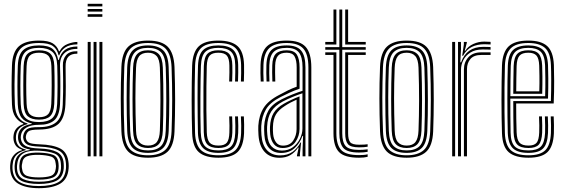

<svg xmlns="http://www.w3.org/2000/svg" viewBox="-20 -820 2965 1007"><path d="M184 167Q114.8 167 75.2 143.1Q35.8 119.2 33.2 64Q32.8 56.2 33.2 49.6Q33.8 43 34.5 36.8Q36.8 10.8 53.9 -7.8Q71 -26.2 95 -32.2V-35.2Q71.2 -43.5 61.9 -57.6Q52.5 -71.8 50.8 -89.5Q49.8 -97.5 50.8 -107.2Q54.5 -152.5 102 -169V-172.8Q77.8 -182 61.1 -206.1Q44.5 -230.2 42.8 -271.8Q40.8 -322.5 40.8 -369Q40.8 -415.5 42.8 -476.8Q45.5 -547.2 79.1 -577.2Q112.8 -607.2 184.5 -607.2Q233.2 -607.2 256.5 -592.8Q279.8 -578.2 289.2 -551.2H292.5Q306 -578.5 335.4 -589.5Q364.8 -600.5 385.8 -600V-587.2Q344.8 -587 321.5 -570.6Q298.2 -554.2 290.8 -529.8H287.5Q280.2 -561.8 258 -578.1Q235.8 -594.5 184.5 -594.5Q118.5 -594.5 89.6 -566.5Q60.8 -538.5 58.2 -476.8Q56.5 -423.8 56.1 -378.6Q55.8 -333.5 58 -271.8Q60 -227 77.8 -203.4Q95.5 -179.8 124.2 -172.8V-169Q94.5 -161.2 80.2 -145.6Q66 -130 63.8 -107.5Q63 -98 63.8 -89.2Q65.5 -71 76 -57Q86.5 -43 115 -35.8V-32.5Q85.8 -25.5 67.9 -8.5Q50 8.5 47.2 37Q46.2 44 45.6 49.8Q45 55.5 45.5 64Q48.5 115.8 84 135.8Q119.5 155.8 184 155.8Q249.8 155.8 285.4 135.8Q321 115.8 326 64Q327 51.8 325.8 36.5Q321.8 -13.8 286.8 -31.2Q251.8 -48.8 186.8 -51Q139.5 -52.8 123.2 -62.2Q107 -71.8 103.2 -88.8Q100.2 -99.2 101.8 -107.5Q106 -132 122.2 -142.9Q138.5 -153.8 184.5 -153.2Q243.8 -152.8 274.8 -178.8Q305.8 -204.8 309 -270.5Q310.5 -307.2 311 -338.4Q311.5 -369.5 311.1 -402.1Q310.8 -434.8 309.8 -476.2Q308.8 -509.8 327.2 -531.1Q345.8 -552.5 385.8 -551.2V-538.5Q353.2 -538.8 338.2 -522.2Q323.2 -505.8 324 -469Q325 -414 325.1 -368.5Q325.2 -323 323 -271.2Q319.5 -200.8 287.4 -170.8Q255.2 -140.8 184.5 -140.5Q140.5 -140.2 129.4 -131.2Q118.2 -122.2 115.8 -104.8Q114.8 -98.8 116.2 -93.5Q119.5 -78 132.8 -71.4Q146 -64.8 186.8 -63.2Q259.2 -60.8 297.2 -40.4Q335.2 -20 339.8 36.8Q340.5 45.5 340.4 50.6Q340.2 55.8 339.8 64Q335.5 119 296.2 143Q257 167 184 167ZM184 144.8Q123.8 144.8 91.6 128.1Q59.5 111.5 56.8 64.2Q55.8 51 58 36.8Q63.8 -22.8 136.5 -33V-36.2Q104.5 -41.5 91.5 -55.1Q78.5 -68.8 75.2 -89.2Q74 -97.5 74.8 -107.5Q76.5 -131 92.9 -147.4Q109.2 -163.8 146.2 -169.8V-173Q110.8 -180 93 -203Q75.2 -226 73.2 -273Q71.5 -318 71.4 -366.9Q71.2 -415.8 73.5 -475.8Q75.8 -535 102.9 -558.4Q130 -581.8 184.5 -581.8Q233 -581.8 255.4 -563.9Q277.8 -546 285.2 -505.2H288.2Q298 -541 320.9 -558.4Q343.8 -575.8 385.8 -576.2V-563.5Q341 -564 316.9 -540Q292.8 -516 294.8 -472Q296.8 -417 296.6 -367.4Q296.5 -317.8 294.8 -273.5Q291.5 -211.2 263.5 -188.1Q235.5 -165 184.5 -165.5Q143.2 -165.8 118.4 -150.8Q93.5 -135.8 89.8 -110.2Q88 -99.2 89.8 -89.8Q93.8 -66.2 114.6 -54.6Q135.5 -43 186.8 -41.2Q245.2 -39.5 278.1 -23Q311 -6.5 314 36.8Q315.2 51.2 314.2 64.2Q310 110.2 276.8 127.5Q243.5 144.8 184 144.8ZM184.5 -179.8Q231.5 -179.8 254.4 -200.6Q277.2 -221.5 279.8 -274.2Q281.5 -315 281.8 -366.5Q282 -418 280.2 -475.2Q278.2 -528 254.2 -548.5Q230.2 -569 184.5 -569Q136 -569 113.5 -547.9Q91 -526.8 88.8 -474.8Q86.8 -420.2 86.8 -370Q86.8 -319.8 88.8 -273.8Q91 -223 113.6 -201.4Q136.2 -179.8 184.5 -179.8ZM184.5 -192.5Q145.8 -192.5 125.9 -209.9Q106 -227.2 104 -274.2Q102.2 -320.5 102.2 -373Q102.2 -425.5 104 -474Q106 -520.8 125.4 -538.5Q144.8 -556.2 184.5 -556.2Q225.5 -556.2 244.2 -538.2Q263 -520.2 264.8 -474.8Q266.5 -421 266.4 -370Q266.2 -319 264.5 -274.8Q262 -228.5 242.9 -210.5Q223.8 -192.5 184.5 -192.5ZM184.5 -205.2Q217 -205.2 232 -220.6Q247 -236 249 -276Q251 -320 251.1 -371.9Q251.2 -423.8 249.5 -474Q247.8 -513.5 232.6 -528.5Q217.5 -543.5 184.5 -543.5Q151.8 -543.5 136.5 -528.4Q121.2 -513.2 119.5 -473.2Q117.5 -424.8 117.5 -373.6Q117.5 -322.5 119.5 -275.2Q121.2 -234.8 137 -220Q152.8 -205.2 184.5 -205.2ZM184 133.2Q242.2 133.2 269.5 117.8Q296.8 102.2 299.8 64Q300.8 52 299.2 36.8Q296 -2.5 266.9 -14.5Q237.8 -26.5 186.8 -29.5Q133 -32.8 104.8 -17.2Q76.5 -1.8 70.8 36.8Q68.2 50.5 69.2 64.5Q72.2 105.8 102.1 119.5Q132 133.2 184 133.2ZM184 122.2Q136.2 122.2 110.4 110.9Q84.5 99.5 82 64.2Q80.5 50 82.8 36.2Q86.8 1 113.5 -10.1Q140.2 -21.2 187.5 -19.5Q231.8 -18 257.6 -8.2Q283.5 1.5 286.8 36.8Q288.5 50.5 287 64.2Q283.8 100 257.5 111.1Q231.2 122.2 184 122.2ZM184 110.5Q222.2 110.5 245.8 102.8Q269.2 95 272.5 64.5Q275.2 51.8 272 36.8Q269.5 7.8 246.4 0.8Q223.2 -6.2 186.8 -7.8Q145 -9.2 121.9 -0.2Q98.8 8.8 96.5 36.5Q92.5 50.5 95.5 64.5Q98.5 94.2 121.4 102.4Q144.2 110.5 184 110.5Z M439.8 -786.5V-800H516.8V-786.5ZM439.8 -759.2V-772.8H516.8V-759.2ZM439.8 -732V-745.5H516.8V-732ZM501.5 0V-600H517V0ZM440 0V-600H455.5V0ZM470.8 0V-600H486.2V0Z M756.2 7.2Q684.5 7.2 652.1 -25.2Q619.8 -57.8 616.8 -131.2Q613.5 -221.8 613.4 -302.8Q613.2 -383.8 616.8 -469.8Q620 -545.2 653.6 -576.2Q687.2 -607.2 756.2 -607.2Q828.2 -607.2 860.1 -574.5Q892 -541.8 895.2 -468.8Q898.5 -377.8 898.5 -296.8Q898.5 -215.8 895.2 -130.5Q892 -54.8 858.4 -23.8Q824.8 7.2 756.2 7.2ZM756.2 -5.5Q816 -5.5 846.4 -33.2Q876.8 -61 879.8 -130.8Q883 -215.8 883.1 -295.2Q883.2 -374.8 879.8 -468Q877.2 -533.2 849.4 -563.9Q821.5 -594.5 756.2 -594.5Q693.2 -594.5 664 -565.1Q634.8 -535.8 632 -467Q629 -390.8 628.8 -308.1Q628.5 -225.5 632.2 -130.8Q635 -60.2 666 -32.9Q697 -5.5 756.2 -5.5ZM756.2 -18.2Q701.2 -18.2 675.5 -44.6Q649.8 -71 647.2 -133.8Q644.5 -211.5 644.2 -297.1Q644 -382.8 647.2 -466.5Q650 -529.2 675.8 -555.5Q701.5 -581.8 756.2 -581.8Q808.2 -581.8 835.1 -556.8Q862 -531.8 864.5 -468.8Q867.5 -380.8 867.8 -299.1Q868 -217.5 864.8 -133.8Q862 -70.5 836.1 -44.4Q810.2 -18.2 756.2 -18.2ZM756.2 -31Q802.2 -31 824.6 -54.1Q847 -77.2 849.2 -134.2Q852 -205.8 852.2 -290Q852.5 -374.2 849.2 -465.8Q847 -523.2 824.2 -546.1Q801.5 -569 756.2 -569Q710 -569 687.5 -545.8Q665 -522.5 662.8 -466Q660 -393.8 659.6 -309.8Q659.2 -225.8 662.8 -133.8Q665 -76 688.2 -53.5Q711.5 -31 756.2 -31ZM756.2 -43.8Q719.2 -43.8 699.6 -63.5Q680 -83.2 678 -134.5Q672 -300 678 -465Q680 -514.2 698.5 -535.2Q717 -556.2 756.2 -556.2Q793 -556.2 812.5 -536.5Q832 -516.8 834 -465.5Q837 -381.5 837 -297.8Q837 -214 834 -134.8Q832 -85 813.2 -64.4Q794.5 -43.8 756.2 -43.8ZM756.2 -56.5Q788 -56.5 802.5 -75.1Q817 -93.8 818.5 -135.5Q821.2 -210.2 821.5 -291.4Q821.8 -372.5 818.5 -465Q817 -508.5 801.5 -526Q786 -543.5 756.2 -543.5Q724 -543.5 709.5 -524.8Q695 -506 693.5 -464.2Q690.2 -382.2 690.2 -304.1Q690.2 -226 693.5 -134.8Q695 -91 710.8 -73.8Q726.5 -56.5 756.2 -56.5Z M1125.5 7.2Q1056.8 7.2 1023.5 -21.4Q990.2 -50 987.8 -121.2Q986.5 -155.8 985.9 -201.2Q985.2 -246.8 985.2 -296.1Q985.2 -345.5 985.9 -392.5Q986.5 -439.5 987.8 -477.2Q990.8 -546.8 1022.5 -577Q1054.2 -607.2 1124.8 -607.2Q1193.2 -607.2 1225.6 -578.4Q1258 -549.5 1260 -480Q1260.2 -462 1260.1 -438.1Q1260 -414.2 1259 -392.2H1243.5Q1244.5 -412.5 1244.8 -436Q1245 -459.5 1244.5 -479.5Q1242.8 -541.2 1215.1 -567.9Q1187.5 -594.5 1124.8 -594.5Q1061 -594.5 1033.4 -566.8Q1005.8 -539 1003.2 -476.5Q1001.5 -425.2 1001 -360.6Q1000.5 -296 1001 -232.8Q1001.5 -169.5 1003 -122.5Q1005.2 -59.2 1034.4 -32.4Q1063.5 -5.5 1125.5 -5.5Q1187.2 -5.5 1214.6 -32.2Q1242 -59 1244.5 -121.8Q1245.2 -140.8 1245.1 -160.9Q1245 -181 1243.5 -209.5H1259Q1260 -186.5 1260.4 -166Q1260.8 -145.5 1260 -121.2Q1257 -52.5 1226.2 -22.6Q1195.5 7.2 1125.5 7.2ZM1125.5 -18.2Q1070.8 -18.2 1045.5 -43Q1020.2 -67.8 1018.2 -123Q1017.2 -160 1016.8 -206.5Q1016.2 -253 1016.1 -302Q1016 -351 1016.6 -396.1Q1017.2 -441.2 1018.5 -475.5Q1020.8 -535.5 1046.5 -558.6Q1072.2 -581.8 1124.8 -581.8Q1178.8 -581.8 1203.2 -558.5Q1227.8 -535.2 1229.2 -478.8Q1229.5 -461.2 1229.4 -438.9Q1229.2 -416.5 1228.2 -392.2H1212.8Q1214 -417.5 1214 -440.1Q1214 -462.8 1213.8 -478.5Q1212.8 -529.5 1191.4 -549.2Q1170 -569 1124.8 -569Q1080 -569 1057.9 -548.9Q1035.8 -528.8 1033.8 -474.5Q1032.8 -447 1032.1 -404.5Q1031.5 -362 1031.1 -312.8Q1030.8 -263.5 1031.1 -214.9Q1031.5 -166.2 1032.8 -126.2Q1034.8 -72.8 1056.6 -51.9Q1078.5 -31 1125.5 -31Q1170.8 -31 1191.2 -51.2Q1211.8 -71.5 1213.8 -122.5Q1214.5 -140.2 1214.4 -160.2Q1214.2 -180.2 1212.8 -209.5H1228.2Q1229.8 -178.8 1229.8 -159.6Q1229.8 -140.5 1229.2 -122.2Q1226.5 -65.8 1203.1 -42Q1179.8 -18.2 1125.5 -18.2ZM1125.5 -43.8Q1086 -43.8 1068.1 -61.8Q1050.2 -79.8 1048.8 -126.8Q1047.5 -173.8 1047 -236.1Q1046.5 -298.5 1047.1 -361.5Q1047.8 -424.5 1049 -473.8Q1050.8 -521 1068.8 -538.6Q1086.8 -556.2 1124.8 -556.2Q1163.8 -556.2 1180.8 -538.6Q1197.8 -521 1198.5 -477.2Q1198.8 -460.8 1198.8 -439.8Q1198.8 -418.8 1197.5 -392.2H1182Q1183.2 -419 1183.2 -440.1Q1183.2 -461.2 1183 -476.8Q1182.5 -513 1169.9 -528.2Q1157.2 -543.5 1124.8 -543.5Q1093 -543.5 1079.4 -528.2Q1065.8 -513 1064.5 -473Q1063.2 -428.8 1062.6 -368.2Q1062 -307.8 1062.4 -244.1Q1062.8 -180.5 1064.5 -126.5Q1065.8 -88 1079.1 -72.2Q1092.5 -56.5 1125.5 -56.5Q1157.5 -56.5 1169.8 -71.9Q1182 -87.2 1183 -124.5Q1183.5 -143 1183.5 -161.2Q1183.5 -179.5 1182 -209.5H1197.5Q1198.8 -181 1198.9 -160.5Q1199 -140 1198.5 -124Q1196.8 -79.8 1180.5 -61.8Q1164.2 -43.8 1125.5 -43.8Z M1597.5 0V-466Q1597.5 -534.8 1571.1 -564.6Q1544.8 -594.5 1483.8 -594.5Q1420.8 -594.5 1392.4 -567.8Q1364 -541 1361.8 -479.5Q1361 -459.5 1361.2 -436.8Q1361.5 -414 1362.8 -392.2H1347.5Q1346.2 -415 1346 -436.9Q1345.8 -458.8 1346.5 -480Q1348.8 -548.2 1380.8 -577.8Q1412.8 -607.2 1483.8 -607.2Q1553 -607.2 1582.9 -574.4Q1612.8 -541.5 1612.8 -466V0ZM1567 0V-37.2L1569.5 -107H1566.2Q1553 -68.8 1525.2 -43.2Q1497.5 -17.8 1453.8 -17.8Q1415.5 -17.8 1392.5 -42Q1369.5 -66.2 1366.5 -112.8Q1365.8 -126 1365.4 -136.8Q1365 -147.5 1365.5 -157.8Q1368.2 -205.2 1387.8 -239.8Q1407.2 -274.2 1457.8 -299.5Q1485.2 -313.2 1515 -325.1Q1544.8 -337 1566.8 -343.8V-466Q1566.8 -521 1547.6 -545Q1528.5 -569 1483.8 -569Q1436.8 -569 1415.5 -547.9Q1394.2 -526.8 1392.5 -478.2Q1391.8 -458.8 1392 -436.1Q1392.2 -413.5 1393.2 -392.2H1378Q1377 -414.2 1376.8 -437.1Q1376.5 -460 1377.2 -478.8Q1379 -534 1403.9 -557.9Q1428.8 -581.8 1483.8 -581.8Q1536.5 -581.8 1559.2 -554.9Q1582 -528 1582 -466V0ZM1445.5 7.5Q1396 7.5 1367.9 -23.4Q1339.8 -54.2 1335.8 -110.5Q1333.8 -139.2 1334.8 -160.5Q1338 -214.5 1362.4 -253.6Q1386.8 -292.8 1446.5 -323.2Q1472.2 -337 1491.9 -346.8Q1511.5 -356.5 1536 -365.2V-466Q1536 -503.5 1525.2 -523.5Q1514.5 -543.5 1483.8 -543.5Q1451.5 -543.5 1437.9 -527.4Q1424.2 -511.2 1423.2 -476.8Q1422.8 -462 1422.8 -440.8Q1422.8 -419.5 1423.8 -392.2H1408.5Q1407.5 -421.2 1407.4 -441.4Q1407.2 -461.5 1408 -478Q1409.2 -520.5 1427.2 -538.4Q1445.2 -556.2 1483.8 -556.2Q1522.5 -556.2 1536.9 -533.5Q1551.2 -510.8 1551.2 -466V-354.8Q1523.2 -345.2 1499 -334.1Q1474.8 -323 1451.8 -311.2Q1396.8 -283.2 1375 -246.5Q1353.2 -209.8 1350.2 -159.2Q1349.8 -147.5 1350 -136.2Q1350.2 -125 1351.2 -111.8Q1354.8 -60 1380.2 -32.5Q1405.8 -5 1449.8 -5Q1488.2 -5 1514.8 -24Q1541.2 -43 1555.8 -72.5H1559.2L1553 -13.2V0H1537.5V-4.5L1546.5 -46H1543.8Q1526.5 -20.5 1502.8 -6.5Q1479 7.5 1445.5 7.5ZM1458.8 -30.2Q1492.2 -30.2 1516.2 -48Q1540.2 -65.8 1553.2 -92.4Q1566.2 -119 1566.2 -145.5V-330.8Q1543.2 -323.5 1515.8 -312.1Q1488.2 -300.8 1463.5 -287.8Q1422.2 -265.8 1402.6 -235.2Q1383 -204.8 1380.8 -155Q1380 -144 1380.6 -134.2Q1381.2 -124.5 1382 -114.2Q1384.5 -72.5 1404.9 -51.4Q1425.2 -30.2 1458.8 -30.2ZM1462 -43.8Q1432.8 -43.8 1416.6 -63.8Q1400.5 -83.8 1397.2 -115.2Q1395.2 -137.5 1396 -154Q1398.2 -199.2 1415.1 -227.2Q1432 -255.2 1468.8 -276Q1486 -286 1508 -296.2Q1530 -306.5 1551 -314.5V-144Q1551 -106.2 1529.2 -75Q1507.5 -43.8 1462 -43.8ZM1464 -56.2Q1500.8 -56.2 1518.1 -83.1Q1535.5 -110 1535.5 -143V-297.2Q1518.8 -290 1503.6 -281.9Q1488.5 -273.8 1474 -264.2Q1441.8 -244 1427.1 -219.6Q1412.5 -195.2 1411.5 -154Q1410.8 -135.5 1412.5 -116.8Q1414.8 -91.2 1427.5 -73.8Q1440.2 -56.2 1464 -56.2Z M1863 -20Q1800.8 -20 1780.2 -44.6Q1759.8 -69.2 1759.8 -121.2V-559.2H1686V-572.8H1759.8V-770H1775V-572.8H1898.2V-559.2H1775V-121.2Q1775 -74.5 1792.8 -54.1Q1810.5 -33.8 1863 -33.8Q1885.2 -33.8 1908.2 -36.8V-23.8Q1889.5 -20 1863 -20ZM1686 -586.5V-600H1729V-770H1744.2V-586.5ZM1790.5 -586.5V-770H1805.8V-600H1898.2V-586.5ZM1863 7.2Q1787.2 7.2 1758.1 -22.6Q1729 -52.5 1729 -121.2V-532H1686V-545.5H1744.2V-121.2Q1744.2 -61.2 1768.9 -33.9Q1793.5 -6.5 1863 -6.5Q1875 -6.5 1886.8 -7.4Q1898.5 -8.2 1908.2 -10.8V2.5Q1890.2 7.2 1863 7.2ZM1863 -47.2Q1819 -47.2 1804.8 -64.1Q1790.5 -81 1790.5 -121.2V-545.5H1898.2V-532H1805.8V-121.2Q1805.8 -87.8 1816.5 -74.4Q1827.2 -61 1863 -61Q1894 -61 1908.2 -63.5V-50.5Q1889.8 -47.2 1863 -47.2Z M2112.8 7.2Q2041 7.2 2008.6 -25.2Q1976.2 -57.8 1973.2 -131.2Q1970 -221.8 1969.9 -302.8Q1969.8 -383.8 1973.2 -469.8Q1976.5 -545.2 2010.1 -576.2Q2043.8 -607.2 2112.8 -607.2Q2184.8 -607.2 2216.6 -574.5Q2248.5 -541.8 2251.8 -468.8Q2255 -377.8 2255 -296.8Q2255 -215.8 2251.8 -130.5Q2248.5 -54.8 2214.9 -23.8Q2181.2 7.2 2112.8 7.2ZM2112.8 -5.5Q2172.5 -5.5 2202.9 -33.2Q2233.2 -61 2236.2 -130.8Q2239.5 -215.8 2239.6 -295.2Q2239.8 -374.8 2236.2 -468Q2233.8 -533.2 2205.9 -563.9Q2178 -594.5 2112.8 -594.5Q2049.8 -594.5 2020.5 -565.1Q1991.2 -535.8 1988.5 -467Q1985.5 -390.8 1985.2 -308.1Q1985 -225.5 1988.8 -130.8Q1991.5 -60.2 2022.5 -32.9Q2053.5 -5.5 2112.8 -5.5ZM2112.8 -18.2Q2057.8 -18.2 2032 -44.6Q2006.2 -71 2003.8 -133.8Q2001 -211.5 2000.8 -297.1Q2000.5 -382.8 2003.8 -466.5Q2006.5 -529.2 2032.2 -555.5Q2058 -581.8 2112.8 -581.8Q2164.8 -581.8 2191.6 -556.8Q2218.5 -531.8 2221 -468.8Q2224 -380.8 2224.2 -299.1Q2224.5 -217.5 2221.2 -133.8Q2218.5 -70.5 2192.6 -44.4Q2166.8 -18.2 2112.8 -18.2ZM2112.8 -31Q2158.8 -31 2181.1 -54.1Q2203.5 -77.2 2205.8 -134.2Q2208.5 -205.8 2208.8 -290Q2209 -374.2 2205.8 -465.8Q2203.5 -523.2 2180.8 -546.1Q2158 -569 2112.8 -569Q2066.5 -569 2044 -545.8Q2021.5 -522.5 2019.2 -466Q2016.5 -393.8 2016.1 -309.8Q2015.8 -225.8 2019.2 -133.8Q2021.5 -76 2044.8 -53.5Q2068 -31 2112.8 -31ZM2112.8 -43.8Q2075.8 -43.8 2056.1 -63.5Q2036.5 -83.2 2034.5 -134.5Q2028.5 -300 2034.5 -465Q2036.5 -514.2 2055 -535.2Q2073.5 -556.2 2112.8 -556.2Q2149.5 -556.2 2169 -536.5Q2188.5 -516.8 2190.5 -465.5Q2193.5 -381.5 2193.5 -297.8Q2193.5 -214 2190.5 -134.8Q2188.5 -85 2169.8 -64.4Q2151 -43.8 2112.8 -43.8ZM2112.8 -56.5Q2144.5 -56.5 2159 -75.1Q2173.5 -93.8 2175 -135.5Q2177.8 -210.2 2178 -291.4Q2178.2 -372.5 2175 -465Q2173.5 -508.5 2158 -526Q2142.5 -543.5 2112.8 -543.5Q2080.5 -543.5 2066 -524.8Q2051.5 -506 2050 -464.2Q2046.8 -382.2 2046.8 -304.1Q2046.8 -226 2050 -134.8Q2051.5 -91 2067.2 -73.8Q2083 -56.5 2112.8 -56.5Z M2404.2 -527.8 2412.8 -587V-600H2428.2L2428.5 -595.8L2417.5 -554H2420.5Q2435 -577 2462.5 -589.4Q2490 -601.8 2519.8 -601.8Q2532.5 -601.8 2553 -600.5V-586.8Q2536.8 -588 2520.8 -588Q2483 -588 2454.4 -573.9Q2425.8 -559.8 2408.8 -527.8ZM2382.2 0V-600H2397.5L2397.8 -563L2394.2 -493.2H2398.2Q2427.2 -574.2 2513.5 -574.2Q2524.2 -574.2 2535.4 -573.9Q2546.5 -573.5 2553 -573.2V-559.5Q2545.8 -560 2534 -560.2Q2522.2 -560.5 2511 -560.5Q2472.5 -560.5 2447.4 -544.6Q2422.2 -528.8 2410 -504.5Q2397.8 -480.2 2397.8 -454.8V0ZM2351.5 0V-600H2367V0ZM2413.2 0V-456Q2413.2 -494.2 2436.9 -519.9Q2460.5 -545.5 2504.8 -545.5H2553V-531.8Q2541.8 -531.8 2529.1 -531.8Q2516.5 -531.8 2504.8 -531.8Q2465.5 -531.8 2447.4 -510.8Q2429.2 -489.8 2429.2 -457.2V0Z M2751.8 7.2Q2681.8 7.2 2648.5 -21.5Q2615.2 -50.2 2612.8 -121.2Q2611.5 -155.8 2610.9 -201.2Q2610.2 -246.8 2610.2 -296.1Q2610.2 -345.5 2610.9 -392.5Q2611.5 -439.5 2612.8 -477.2Q2615.8 -546.5 2647.9 -576.9Q2680 -607.2 2750.8 -607.2Q2817.8 -607.2 2849.8 -578.5Q2881.8 -549.8 2885 -479.5Q2886 -451.2 2886.4 -396.2Q2886.8 -341.2 2884 -277.2H2687.2Q2687.2 -195 2689.5 -126.5Q2690.8 -88 2704.2 -72.2Q2717.8 -56.5 2751.8 -56.5Q2782 -56.5 2794.2 -71Q2806.5 -85.5 2808 -125Q2809.5 -158 2807 -209.5H2822.5Q2824.8 -157.5 2823.5 -124.2Q2821.5 -78.8 2805.6 -61.2Q2789.8 -43.8 2751.8 -43.8Q2710.2 -43.8 2692.8 -62Q2675.2 -80.2 2673.8 -125Q2672.8 -156 2672.4 -203Q2672 -250 2672 -290H2869.2Q2871.2 -348.5 2871 -400Q2870.8 -451.5 2869.5 -479.2Q2866.8 -544.2 2837.5 -569.4Q2808.2 -594.5 2750.8 -594.5Q2686.8 -594.5 2658.8 -566.5Q2630.8 -538.5 2628.2 -476.5Q2626.5 -425.2 2626 -360.5Q2625.5 -295.8 2626 -232.5Q2626.5 -169.2 2628 -122.5Q2630.2 -58.2 2659.4 -31.9Q2688.5 -5.5 2751.8 -5.5Q2813.2 -5.5 2839.9 -31.9Q2866.5 -58.2 2869.5 -122Q2870.2 -138.8 2870 -162Q2869.8 -185.2 2868.5 -209.5H2884Q2885 -187.8 2885.4 -164Q2885.8 -140.2 2885 -121.2Q2881.8 -51.5 2851.2 -22.1Q2820.8 7.2 2751.8 7.2ZM2751.8 -18.2Q2695.5 -18.2 2670.5 -41.8Q2645.5 -65.2 2643.2 -123Q2642.2 -160 2641.6 -206.4Q2641 -252.8 2641 -301.8Q2641 -350.8 2641.6 -395.9Q2642.2 -441 2643.5 -475.2Q2645.8 -534.2 2671.2 -558Q2696.8 -581.8 2750.8 -581.8Q2801.2 -581.8 2826.4 -559.4Q2851.5 -537 2854.2 -478.5Q2855.2 -455.5 2855.6 -408.4Q2856 -361.2 2854.2 -302.8H2656.5Q2656.5 -251.2 2656.8 -211Q2657 -170.8 2658 -124.2Q2658.8 -73.8 2679.5 -52.4Q2700.2 -31 2751.8 -31Q2796.5 -31 2816.4 -50.9Q2836.2 -70.8 2838.8 -123Q2840.2 -157.8 2837.8 -209.5H2853.2Q2855.8 -158 2854.2 -122.5Q2851.5 -64.8 2828.5 -41.5Q2805.5 -18.2 2751.8 -18.2ZM2656.8 -315.5H2839.2Q2840.8 -366.5 2840.2 -411.2Q2839.8 -456 2838.8 -478Q2836.5 -529.8 2815.2 -549.4Q2794 -569 2750.8 -569Q2704.5 -569 2682.6 -548.1Q2660.8 -527.2 2658.8 -474.5Q2658 -448 2657.4 -403.9Q2656.8 -359.8 2656.8 -315.5ZM2672 -328.2Q2672.2 -359.8 2672.6 -398.2Q2673 -436.8 2674 -473.8Q2675.8 -519.5 2693.5 -537.9Q2711.2 -556.2 2750.8 -556.2Q2788.5 -556.2 2805 -538.4Q2821.5 -520.5 2823.5 -477Q2824.2 -459 2824.8 -419Q2825.2 -379 2823.8 -328.2ZM2687.5 -341H2808.5Q2809.8 -385.2 2809.2 -422.9Q2808.8 -460.5 2808 -476.5Q2806.5 -514.2 2793.4 -528.9Q2780.2 -543.5 2750.8 -543.5Q2718.5 -543.5 2704.6 -527.9Q2690.8 -512.2 2689.5 -473Q2688.8 -443.8 2688.2 -411.2Q2687.8 -378.8 2687.5 -341Z"/></svg>

Font: Big Shoulders Inline Display Medium
Style: Regular
Weight: 500
Designer: Patric King
Foundry: XO Type Co
Version: Version 1.000